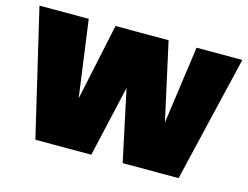

<svg xmlns="http://www.w3.org/2000/svg" viewBox="-83 -696 1071 829"><g transform="rotate(15 452.5 -282.0)"><path d="M-1 -564H219.2L266.1 -221.2L338.9 -564H576.2L652.8 -216.8L701.2 -564H905.8L772 0H522L454.1 -317.9L381.8 0H131.8Z"/></g></svg>

Font: Poppins Black
Style: Regular
Weight: 900
Designer: Ninad Kale (Devanagari), Jonny Pinhorn (Latin)
Foundry: Indian Type Foundry
Version: 4.004